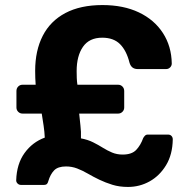

<svg xmlns="http://www.w3.org/2000/svg" viewBox="-20 -731 749 759"><path d="M486 8Q452 8 424.5 -0.5Q397 -9 373 -20.5Q349 -32 327.5 -44.5Q306 -57 285 -65Q264 -73 241 -73Q209 -73 194 -57.5Q179 -42 171 -15Q170 -10 166.5 -5Q163 0 153 0H63Q55 0 49.5 -5.5Q44 -11 44 -18Q46 -83 77 -126Q108 -169 157 -187Q156 -210 152.5 -233.5Q149 -257 145 -282H69Q59 -282 52 -289Q45 -296 45 -306V-371Q45 -382 52 -389Q59 -396 69 -396H121Q120 -409 119.5 -422.5Q119 -436 119 -451Q119 -531 149 -589.5Q179 -648 238.5 -679.5Q298 -711 385 -711Q468 -711 529 -682Q590 -653 624 -600.5Q658 -548 659 -480Q659 -471 652.5 -464.5Q646 -458 637 -458H524Q512 -458 504 -464Q496 -470 492 -483Q480 -531 454.5 -556.5Q429 -582 384 -582Q333 -582 308 -546Q283 -510 283 -450Q283 -436 283.5 -422.5Q284 -409 286 -396H447Q457 -396 464 -389Q471 -382 471 -371V-306Q471 -296 464 -289Q457 -282 447 -282H293Q295 -258 298 -234.5Q301 -211 300 -184Q327 -179 348 -168.5Q369 -158 386.5 -147Q404 -136 423 -128Q442 -120 465 -120Q501 -120 518.5 -138.5Q536 -157 546 -185Q548 -189 552.5 -194Q557 -199 564 -199H644Q653 -199 658 -193.5Q663 -188 663 -180Q662 -120 636.5 -78Q611 -36 571.5 -14Q532 8 486 8Z"/></svg>

Font: Rubik Light SemiBold
Style: Regular
Weight: 600
Version: Version 2.300;gftools[0.9.30]